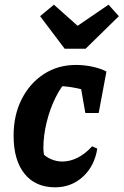

<svg xmlns="http://www.w3.org/2000/svg" viewBox="-20 -787 527 819"><path d="M215 12Q131 12 84.5 -46Q38 -104 38 -208Q38 -296 72.5 -364Q107 -432 167 -471Q227 -510 304 -510Q340 -510 374.5 -502.5Q409 -495 434 -482L388 -385Q311 -420 208 -421L274 -452Q241 -420 216.5 -370Q192 -320 178.5 -263.5Q165 -207 165 -155Q165 -139 168.5 -123Q172 -107 178 -94L159 -135Q176 -117 199 -107.5Q222 -98 246 -98Q279 -98 311.5 -114.5Q344 -131 373 -163L395 -153Q383 -78 333.5 -33Q284 12 215 12ZM344 -305 313 -482H434L401 -305ZM256 -579 151 -718 210 -767 311 -677 443 -767 487 -718 345 -579Z"/></svg>

Font: Piazzolla Thin ExtraBold
Style: Italic
Weight: 800
Italic angle: -11.3°
Version: Version 2.005